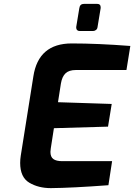

<svg xmlns="http://www.w3.org/2000/svg" viewBox="-20 -964 692 990"><path d="M84 -124Q84 -142 87 -161L152 -570Q178 -740 350 -740Q483 -740 652 -727L632 -603H371Q336 -603 318 -586Q300 -569 294 -533L279 -437L556 -428L537 -311L258 -303L242 -200Q240 -186 240 -181Q240 -155 255 -144Q270 -133 301 -133H558L539 -9Q351 5 242 6Q178 6 131 -22Q84 -50 84 -124ZM373 -821V-825L389 -922Q392 -944 413 -944H481Q499 -944 499 -927V-922L483 -825Q482 -815 475 -809.5Q468 -804 459 -804H391Q383 -804 378 -808.5Q373 -813 373 -821Z"/></svg>

Font: Exo
Style: Bold Italic
Weight: 700
Italic angle: -9°
Designer: Natanael Gama
Foundry: Natanael Gama
Version: Version 1.500; ttfautohint (v1.6)